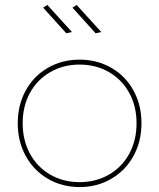

<svg xmlns="http://www.w3.org/2000/svg" viewBox="-20 -759 646 779"><path d="M554 -259Q554 -185 521.5 -126Q489 -67 431.5 -33.5Q374 0 303 0Q232 0 174.5 -33.5Q117 -67 84.5 -126Q52 -185 52 -259Q52 -333 84.5 -392Q117 -451 174.5 -484Q232 -517 303 -517Q374 -517 431.5 -484Q489 -451 521.5 -392Q554 -333 554 -259ZM72 -259Q72 -190 101.5 -135.5Q131 -81 184 -50.5Q237 -20 303 -20Q369 -20 422 -50.5Q475 -81 504.5 -135.5Q534 -190 534 -259Q534 -328 504.5 -382Q475 -436 422 -466.5Q369 -497 303 -497Q237 -497 184 -466.5Q131 -436 101.5 -382Q72 -328 72 -259ZM272 -629 249 -624 155 -728 172 -739ZM391 -629 368 -624 274 -728 291 -739Z"/></svg>

Font: Montserrat-Arabic Thin
Style: Regular
Weight: 250
Designer: Mohamed Gaber
Foundry: Kief Type Foundry
Version: Version 5.008